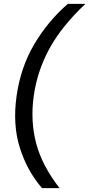

<svg xmlns="http://www.w3.org/2000/svg" viewBox="-20 -831 463 996"><path d="M198 145Q121 56 83 -64Q45 -184 66 -333Q87 -482 158 -602Q229 -722 332 -811H423Q299 -694 236 -578Q173 -462 155 -333Q137 -204 167.5 -88Q198 28 289 145Z"/></svg>

Font: Host Grotesk
Style: Italic
Weight: 400
Italic angle: -8°
Designer: Doğukan Karapınar based on Poppins by Indian Type Foundry, Jonny Pinhorn
Foundry: Element Type
Version: Version 1.001; ttfautohint (v1.8.4.7-5d5b)